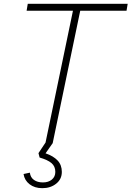

<svg xmlns="http://www.w3.org/2000/svg" viewBox="-20 -749 687 1003"><path d="M201 234Q161 234 134.5 213.5Q108 193 103 160L136 153Q139 178 157.5 191Q176 204 204 204Q233 204 251 189Q269 174 269 149Q269 120 249 103Q229 86 187 74L181 51L227 -18L255 -1L218 52Q259 66 281 89.5Q303 113 303 149Q303 187 273.5 210.5Q244 234 201 234ZM217 0 363 -702H401L255 0ZM119 -693 125 -729H647L641 -693Z"/></svg>

Font: Mona Sans
Style: Italic
Weight: 200
Italic angle: -11.6951°
Designer: Deni Anggara
Foundry: GitHub
Version: Version 2.000